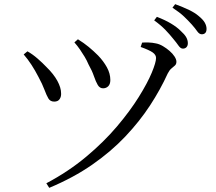

<svg xmlns="http://www.w3.org/2000/svg" viewBox="-20 -859 1040 924"><path d="M203 23Q309 -33 394.5 -104.5Q480 -176 543 -250.5Q606 -325 648 -392.5Q690 -460 710.5 -509.5Q731 -559 731 -580Q731 -595 715 -606.5Q699 -618 657 -633L664 -654Q677 -655 695 -654.5Q713 -654 731 -650Q747 -647 764 -637Q781 -627 796 -614Q811 -601 820 -587Q829 -573 829 -562Q829 -550 821.5 -543.5Q814 -537 804.5 -529Q795 -521 787 -505Q752 -428 702 -351.5Q652 -275 583.5 -202.5Q515 -130 424.5 -67Q334 -4 217 45ZM241 -370Q222 -370 213 -385Q204 -400 194 -427Q184 -454 165 -489Q149 -520 131.5 -547Q114 -574 94 -597L112 -612Q137 -598 161.5 -576.5Q186 -555 202 -538Q238 -503 256 -470Q274 -437 274 -410Q275 -394 267 -382Q259 -370 241 -370ZM476 -434Q460 -434 450.5 -450Q441 -466 432 -492.5Q423 -519 406 -549Q398 -568 387.5 -585.5Q377 -603 365 -620.5Q353 -638 338 -655L355 -670Q384 -652 407 -633Q430 -614 452 -592Q478 -565 494.5 -535Q511 -505 511 -474Q511 -454 501 -444Q491 -434 476 -434ZM860 -625Q849 -625 839 -639.5Q829 -654 813 -673Q798 -692 776.5 -714.5Q755 -737 722 -761L735 -778Q774 -763 802.5 -746Q831 -729 849 -711Q868 -694 876 -680Q884 -666 884 -651Q884 -639 877.5 -632Q871 -625 860 -625ZM951 -694Q939 -694 929 -708.5Q919 -723 903 -741Q886 -760 865.5 -779.5Q845 -799 810 -822L823 -839Q861 -825 890 -811Q919 -797 936 -782Q957 -765 965.5 -750Q974 -735 974 -720Q974 -707 968 -700.5Q962 -694 951 -694Z"/></svg>

Font: Noto Serif SC
Style: Regular
Weight: 400
Designer: Ryoko NISHIZUKA 西塚涼子 (kana & ideographs); Frank Grießhammer (Latin, Greek & Cyrillic); Wenlong ZHANG 张文龙 (bopomofo); San
Foundry: Adobe
Version: Version 2.002-H1;hotconv 1.1.0;makeotfexe 2.6.0